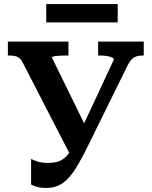

<svg xmlns="http://www.w3.org/2000/svg" viewBox="-20 -916 751 951"><path d="M418 -198Q390 -141 366.5 -100.5Q343 -60 319.5 -34.5Q296 -9 269 3Q242 15 207 15Q181 15 163 9.5Q145 4 134 -2V-129Q144 -123 166.5 -116Q189 -109 217 -109Q255 -109 279.5 -120.5Q304 -132 323.5 -160Q343 -188 366 -239L544 -621Q544 -627 534.5 -631.5Q525 -636 509.5 -638.5Q494 -641 477 -641H466V-710H692V-641H685Q670 -641 657 -637Q644 -633 633.5 -623Q623 -613 613 -594ZM417 -264 332 -141 93 -605Q85 -621 75.5 -628.5Q66 -636 54 -638.5Q42 -641 26 -641H19V-710H319V-641H303Q287 -641 272 -640Q257 -639 247 -637Q237 -635 237 -631ZM209 -896H563V-805H209Z"/></svg>

Font: Roboto Serif SemiBold
Style: Regular
Weight: 600
Designer: Greg Gazdowicz
Foundry: Commercial Type
Version: Version 1.008